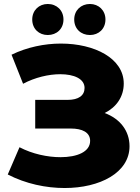

<svg xmlns="http://www.w3.org/2000/svg" viewBox="-20 -932 703 965"><path d="M19 -55C110 -8 211 13 305 13C482 13 631 -64 631 -197C631 -274 584 -335 506 -364C565 -393 602 -446 602 -512C602 -639 455 -713 286 -713C204 -713 116 -695 38 -657L96 -511C156 -543 225 -559 283 -559C352 -559 405 -536 405 -490C405 -452 375 -430 320 -430H157V-286H336C393 -286 433 -267 433 -224C433 -169 368 -142 284 -142C219 -142 143 -158 78 -192ZM432 -756C476 -756 510 -787 510 -834C510 -880 476 -912 432 -912C387 -912 353 -880 353 -834C353 -787 387 -756 432 -756ZM220 -756C265 -756 299 -787 299 -834C299 -880 265 -912 220 -912C176 -912 142 -880 142 -834C142 -787 176 -756 220 -756Z"/></svg>

Font: Montserrat-Alt1 ExtBd
Style: Regular
Weight: 800
Designer: Differentunic
Foundry: Differentunic
Version: Version 7.222